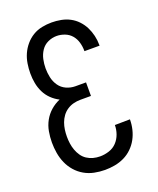

<svg xmlns="http://www.w3.org/2000/svg" viewBox="-140 -827 754 919"><g transform="rotate(-20 237.5 -367.5)"><path d="M235 8Q208 8 181 2.5Q154 -3 130.5 -16.5Q107 -30 89 -50.5Q71 -71 60 -96Q49 -121 44.5 -148Q40 -175 40 -202Q40 -230 45 -258Q50 -286 63.5 -310.5Q77 -335 98 -353.5Q119 -372 145 -383Q123 -394 105 -411.5Q87 -429 76 -451.5Q65 -474 60.5 -498.5Q56 -523 56 -548Q56 -573 60 -598Q64 -623 74 -645.5Q84 -668 100.5 -687.5Q117 -707 138.5 -720Q160 -733 185 -738Q210 -743 235 -743Q258 -743 282 -738.5Q306 -734 327 -723Q348 -712 364.5 -694.5Q381 -677 391.5 -656Q402 -635 407.5 -611.5Q413 -588 413 -564V-560H336V-563Q336 -584 330 -605Q324 -626 310.5 -642Q297 -658 276.5 -666Q256 -674 235 -674Q212 -674 190.5 -664Q169 -654 156 -634.5Q143 -615 138 -592Q133 -569 133 -546Q133 -523 138 -499.5Q143 -476 156.5 -456.5Q170 -437 192 -427Q214 -417 238 -417H292V-348H238Q220 -348 202.5 -343.5Q185 -339 170 -329Q155 -319 144.5 -304.5Q134 -290 128 -273.5Q122 -257 119.5 -239.5Q117 -222 117 -204Q117 -186 119.5 -168.5Q122 -151 128 -134.5Q134 -118 144 -103.5Q154 -89 168.5 -79.5Q183 -70 200 -65.5Q217 -61 235 -61Q258 -61 281 -68.5Q304 -76 320 -93Q336 -110 344 -132.5Q352 -155 352 -178L429 -179V-178Q429 -153 423 -128Q417 -103 405 -81Q393 -59 374.5 -41Q356 -23 333 -12Q310 -1 285 3.5Q260 8 235 8Z"/></g></svg>

Font: Iosevka QP
Style: Regular
Weight: 400
Designer: Belleve Invis
Foundry: Belleve Invis
Version: Version 20.0.0; ttfautohint (v1.8.4)